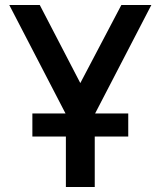

<svg xmlns="http://www.w3.org/2000/svg" viewBox="-20 -745 640 765"><path d="M17 -725H138.5L300 -414L463.5 -725H583L359 -293H491V-201H357.5V0H242.5V-201H109V-293H241Z"/></svg>

Font: JuliaMono
Style: Bold
Weight: 700
Monospace: yes
Designer: cormullion
Foundry: corm
Version: Version 0.055; ttfautohint (v1.8.4)